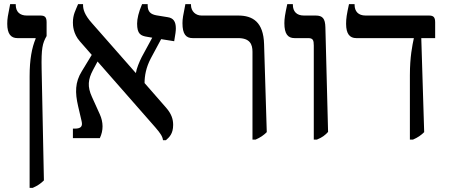

<svg xmlns="http://www.w3.org/2000/svg" viewBox="-20 -667 2171 927"><path d="M123 240H138C161 230 177 219 192 204L181 -333C179 -434 185 -458 205 -493V-559C205 -584 197 -592 175 -592H109C76 -592 56 -610 56 -644V-647H29C18 -591 15 -578 15 -552C15 -503 33 -483 64 -483H152V-480C134 -437 123 -380 123 -299Z M816 -64C816 -90 809 -116 782 -147L678 -266C678 -301 685 -341 708 -385L758 -478L821 -468C827 -504 829 -516 829 -530C829 -563 817 -580 790 -584L735 -593C708 -598 693 -610 693 -641V-647H666C649 -608 642 -576 642 -553C642 -503 659 -494 692 -489L715 -485L664 -391C653 -369 639 -336 636 -314L425 -554C387 -596 381 -623 381 -643V-647H357C345 -617 332 -597 332 -558C332 -545 333 -504 366 -467L423 -402L375 -323C342 -270 342 -220 357 -155L374 -82C380 -57 371 -46 341 -46H332V0H462C480 -38 479 -77 462 -115L424 -199C401 -249 405 -284 429 -329L451 -370L730 -52C756 -22 765 -7 767 10H781C797 -4 816 -21 816 -64Z M1199 7H1214C1237 -3 1253 -14 1268 -29L1255 -454C1252 -561 1200 -592 1130 -592H953C926 -592 902 -611 902 -644V-647H875C864 -591 861 -577 861 -555C861 -502 878 -483 910 -483H1129C1187 -483 1199 -453 1199 -417Z M1495 7H1510C1537 -4 1549 -14 1564 -30L1551 -535C1550 -577 1538 -592 1504 -592H1447C1412 -592 1394 -612 1394 -644V-647H1367C1356 -597 1353 -577 1353 -555C1353 -503 1370 -483 1402 -483H1468C1491 -483 1495 -473 1495 -447Z M1959 7H1974C1997 -3 2013 -14 2028 -29L2014 -483H2081V-559C2081 -584 2073 -592 2051 -592H1745C1710 -592 1692 -612 1692 -644V-647H1665C1654 -597 1651 -578 1651 -552C1651 -503 1669 -483 1700 -483H1978V-482C1971 -449 1959 -393 1959 -304Z"/></svg>

Font: Noto Serif Hebrew
Style: Regular
Weight: 400
Designer: Monotype Design Team
Foundry: Monotype Imaging Inc.
Version: Version 1.901